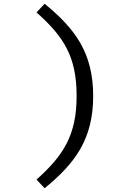

<svg xmlns="http://www.w3.org/2000/svg" viewBox="-20 -860 640 1020"><path d="M387 -350C387 -141 316 -33 174 94L217 140C380 7 475 -122 475 -350C475 -578 380 -707 217 -840L174 -794C318 -666 387 -560 387 -350Z"/></svg>

Font: FiraMono Nerd Font
Style: Regular
Weight: 400
Designer: Carrois Corporate & Edenspiekermann AG
Foundry: Carrois Corporate GbR & Edenspiekermann AG
Version: Version 003.206;Nerd Fonts 3.3.0